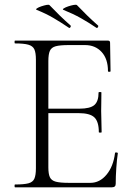

<svg xmlns="http://www.w3.org/2000/svg" viewBox="-20 -798 573 818"><path d="M457 0H44Q42 0 42 -6Q42 -12 44 -12Q82 -12 101 -17Q120 -22 126.5 -37Q133 -52 133 -81V-544Q133 -573 126.5 -587.5Q120 -602 101 -607.5Q82 -613 44 -613Q42 -613 42 -619Q42 -625 44 -625H440Q449 -625 449 -616L451 -495Q451 -492 445.5 -492Q440 -492 440 -495Q440 -547 413 -576.5Q386 -606 342 -606H273Q236 -606 217.5 -601Q199 -596 192.5 -581.5Q186 -567 186 -538V-85Q186 -57 192.5 -43Q199 -29 217.5 -24Q236 -19 273 -19H365Q405 -19 434 -54Q463 -89 470 -146Q470 -149 476 -148.5Q482 -148 482 -145Q478 -119 475.5 -82.5Q473 -46 473 -15Q473 0 457 0ZM401 -235Q401 -280 382 -298Q363 -316 315 -316H161V-335H318Q364 -335 382 -350.5Q400 -366 400 -404Q400 -406 406 -406Q412 -406 412 -404Q412 -375 411.5 -359Q411 -343 411 -325Q411 -303 412 -281.5Q413 -260 413 -235Q413 -233 407 -233Q401 -233 401 -235ZM390 -680Q394 -677 397 -682Q400 -687 398 -689Q372 -712 350.5 -733Q329 -754 308 -776Q305 -779 294 -777Q283 -775 271 -771Q259 -767 252 -762.5Q245 -758 250 -756Q292 -739 324 -721Q356 -703 390 -680ZM273 -680Q277 -677 280 -682Q283 -687 281 -689Q255 -712 233.5 -733Q212 -754 191 -776Q188 -779 178 -777Q168 -775 156 -771Q144 -767 137.5 -762.5Q131 -758 136 -756Q176 -740 207.5 -721.5Q239 -703 273 -680Z"/></svg>

Font: Cormorant Garamond Light Light
Style: Regular
Weight: 300
Version: Version 4.001